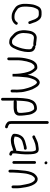

<svg xmlns="http://www.w3.org/2000/svg" viewBox="1286 -2040 916 3527"><g transform="rotate(90 1743.5 -276.0)"><path d="M412 -392C404 -417 392 -441 384 -470C378 -487 363 -509 354 -523C332 -556 300 -582 249 -582H206C142 -582 108 -550 89 -502C79 -477 69 -457 63 -428C58 -393 51 -356 51 -316C50 -307 50 -297 50 -288V-263C50 -244 53 -222 57 -206C68 -155 87 -119 124 -94C136 -86 159 -70 171 -64L186 -56C192 -52 198 -50 205 -48C224 -39 249 -33 275 -33H303C309 -33 314 -33 320 -34C372 -44 407 -68 431 -106C448 -132 407 -161 388 -134L383 -125C367 -105 342 -84 303 -84H275C219 -84 186 -113 151 -137C130 -150 119 -172 111 -195C105 -213 101 -239 101 -263V-314C104 -356 106 -403 118 -439C126 -461 134 -482 146 -502C159 -523 175 -531 206 -531H249C269 -531 279 -524 291 -517C301 -512 309 -499 313 -492C318 -485 332 -466 335 -454C343 -427 355 -403 364 -376L371 -356C381 -325 430 -339 419 -371ZM384 -469V-470ZM63 -423ZM320 -29ZM335 -449Z M801 -482H773C770 -482 764 -483 759 -484C740 -486 713 -491 695 -491C690 -492 683 -493 674 -493L652 -491C632 -488 613 -478 599 -466C569 -439 548 -399 543 -347C537 -311 532 -268 536 -226C542 -155 570 -94 613 -61L631 -45C663 -12 691 12 752 12C781 13 792 7 810 -4C829 -14 849 -39 860 -60C883 -105 906 -158 918 -215C927 -250 935 -287 935 -329V-353C935 -410 914 -441 877 -458C860 -466 844 -473 825 -465C819 -475 813 -482 801 -482ZM816 -437 818 -432C825 -418 847 -415 865 -406C873 -397 881 -388 884 -372V-330C884 -289 875 -258 869 -225C859 -188 847 -149 832 -116C817 -83 801 -39 753 -39C736 -39 730 -40 718 -42L708 -47C683 -61 666 -84 646 -101C621 -124 600 -157 592 -197C582 -229 587 -272 589 -305C591 -337 597 -368 606 -392C612 -408 632 -439 658 -440C663 -441 670 -442 676 -442C708 -442 743 -431 773 -431H801C806 -431 812 -434 816 -437ZM674 -493ZM592 -198Z M1086 -129C1086 -196 1095 -255 1108 -310C1115 -337 1119 -341 1125 -364C1135 -401 1155 -422 1177 -445C1185 -447 1204 -451 1210 -453H1220C1228 -453 1234 -445 1239 -440C1266 -413 1289 -370 1301 -329C1313 -288 1323 -247 1328 -200C1331 -169 1336 -139 1336 -105V-50C1339 -49 1347 -48 1360 -48C1373 -48 1382 -49 1386 -50V-107C1386 -151 1388 -160 1392 -216C1397 -290 1402 -344 1422 -397C1434 -429 1446 -465 1471 -485C1474 -487 1482 -496 1492 -497C1499 -499 1504 -494 1507 -493C1526 -478 1536 -465 1548 -442C1567 -408 1581 -381 1593 -337C1604 -293 1617 -262 1621 -213C1623 -187 1627 -157 1627 -128C1626 -119 1626 -110 1626 -102V-38C1626 -25 1637 -13 1651 -13C1665 -13 1677 -25 1677 -38V-102C1677 -109 1677 -117 1678 -126C1678 -145 1676 -171 1674 -189L1672 -219C1666 -271 1654 -303 1642 -351C1629 -398 1615 -431 1592 -467C1574 -498 1563 -516 1535 -535C1478 -575 1426 -517 1405 -482C1384 -445 1365 -398 1357 -348L1353 -326L1347 -348C1343 -364 1338 -378 1333 -388C1322 -410 1290 -461 1274 -476C1259 -492 1242 -505 1221 -504H1220C1177 -504 1152 -493 1130 -471C1091 -435 1074 -383 1059 -323C1044 -265 1035 -201 1035 -129V22C1035 36 1046 48 1060 48C1074 48 1086 36 1086 22ZM1678 -121ZM1672 -213V-214ZM1086 -403Z M1850 -69H1956C1963 -69 1970 -69 1976 -70L1995 -72C2002 -73 2010 -75 2016 -76C2047 -81 2074 -96 2088 -118C2100 -139 2104 -145 2104 -180C2104 -243 2095 -299 2087 -354C2082 -381 2074 -404 2063 -424C2042 -461 2019 -497 1968 -497C1913 -497 1866 -474 1839 -439C1822 -417 1812 -389 1801 -359C1794 -334 1791 -306 1787 -274L1783 -241C1781 -203 1777 -167 1777 -125V136C1777 150 1789 162 1803 162C1817 162 1828 150 1828 136V-78C1834 -74 1841 -69 1850 -69ZM2044 -151C2040 -143 2025 -136 2021 -135C2000 -132 1978 -127 1956 -127H1850C1841 -127 1834 -122 1828 -118V-131C1828 -158 1831 -188 1832 -211L1834 -241C1835 -250 1836 -261 1837 -271L1841 -303C1843 -327 1850 -346 1856 -363C1872 -416 1908 -446 1969 -446C1986 -446 1997 -436 2004 -424C2019 -403 2031 -378 2037 -347C2044 -306 2050 -262 2053 -218V-185C2053 -166 2051 -163 2044 -151ZM1995 -74ZM1801 -357V-356ZM1783 -241ZM1856 -357V-358ZM2004 -419Z M2204 -27C2204 5 2209 29 2224 45C2240 61 2268 79 2295 85C2298 86 2303 87 2306 88C2339 93 2348 45 2317 38L2307 36C2289 31 2270 19 2259 8V7L2258 6C2256 -3 2255 -15 2255 -26V-688C2255 -702 2243 -714 2229 -714C2215 -714 2204 -702 2204 -688Z M2813 -380C2809 -448 2799 -529 2729 -529H2711C2706 -529 2699 -528 2691 -527C2643 -523 2595 -515 2560 -496C2546 -489 2531 -486 2519 -478C2510 -471 2495 -466 2484 -463C2462 -458 2462 -427 2479 -417C2505 -402 2536 -434 2558 -441C2578 -449 2598 -457 2621 -464C2645 -472 2672 -473 2696 -477C2703 -478 2708 -478 2713 -478H2729C2737 -478 2744 -470 2747 -465C2761 -437 2766 -387 2763 -350V-272C2763 -230 2756 -191 2752 -153L2750 -130C2749 -125 2748 -121 2747 -116C2741 -117 2737 -117 2731 -115L2720 -112C2713 -109 2707 -107 2703 -105C2689 -99 2672 -97 2658 -91L2642 -87C2628 -81 2605 -76 2586 -76C2574 -75 2557 -70 2542 -74C2520 -77 2504 -82 2487 -89C2490 -97 2490 -103 2491 -117C2495 -155 2512 -181 2533 -202C2546 -215 2567 -223 2582 -230C2594 -235 2605 -236 2616 -239C2643 -244 2667 -258 2700 -258H2706C2718 -258 2730 -269 2730 -283C2730 -297 2718 -309 2706 -309H2700C2682 -309 2654 -302 2640 -297C2605 -286 2570 -282 2543 -266L2523 -256C2506 -248 2489 -231 2478 -214C2453 -180 2437 -137 2437 -76C2438 -63 2444 -53 2458 -44C2484 -27 2526 -14 2567 -18C2599 -21 2629 -24 2655 -33L2688 -44C2709 -49 2723 -57 2747 -63V-43C2747 -18 2772 1 2797 8L2807 10C2822 14 2835 3 2838 -9C2843 -29 2827 -37 2810 -43C2807 -43 2801 -46 2798 -49V-61C2798 -68 2798 -75 2797 -83V-84C2797 -91 2797 -97 2798 -102L2800 -122L2803 -144C2807 -185 2814 -228 2814 -272V-348C2815 -358 2814 -369 2813 -380ZM2437 -80ZM2797 8ZM2803 -146V-147ZM2763 -348ZM2720 -112ZM2587 -76H2586ZM2542 -74Z M2938 -72C2938 -58 2950 -46 2964 -46C2978 -46 2989 -58 2989 -72V-455C2989 -468 2978 -480 2964 -480C2950 -480 2938 -468 2938 -455ZM2972 -636C2986 -636 2998 -647 2998 -661C2998 -676 2985 -689 2969 -689C2955 -689 2944 -678 2944 -664C2944 -657 2946 -651 2951 -647C2957 -641 2961 -636 2972 -636Z M3304 -443C3352 -393 3363 -307 3378 -225C3381 -208 3385 -194 3385 -177C3386 -164 3387 -142 3387 -128V-56C3387 -42 3399 -30 3413 -30C3427 -30 3438 -42 3438 -56V-128C3438 -136 3438 -145 3437 -155C3437 -186 3432 -202 3428 -231C3418 -313 3399 -397 3362 -451C3338 -484 3314 -511 3266 -511C3251 -510 3241 -505 3229 -500C3204 -488 3177 -461 3161 -436C3130 -381 3116 -309 3110 -226C3104 -168 3098 -118 3098 -60V-1C3098 14 3109 26 3123 26C3137 26 3149 14 3149 -1V-60C3149 -87 3152 -128 3154 -156C3160 -214 3163 -292 3179 -341C3189 -379 3200 -406 3221 -430C3232 -443 3245 -460 3267 -460C3284 -460 3295 -455 3304 -443ZM3179 -338ZM3267 -511H3266ZM3229 -500ZM3161 -433V-432ZM3130 -354Z"/></g></svg>

Font: Blanket
Style: Light
Weight: 300
Foundry: Cannot Into Space Fonts
Version: Version 0.9